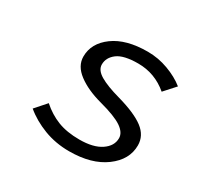

<svg xmlns="http://www.w3.org/2000/svg" viewBox="-121 -663 842 818"><g transform="rotate(30 300.0 -254.5)"><path d="M308.1 13.2Q241.2 13.2 183.3 -9Q125.5 -31.2 83 -66.9L130.9 -121.1Q169.4 -86.9 214.4 -69.3Q259.3 -51.8 320.8 -51.8Q389.2 -51.8 427 -77.4Q464.8 -103 464.8 -141.1Q464.8 -168.9 431.9 -191.2Q398.9 -213.4 321.8 -233.9Q249 -253.4 204.1 -287.4Q159.2 -321.3 159.2 -367.2Q159.2 -432.6 220.2 -477.3Q281.2 -522 387.2 -522Q439 -522 488 -503.9Q537.1 -485.8 571.8 -458L522.9 -403.8Q459 -458 377 -458Q306.2 -458 275.1 -434.6Q244.1 -411.1 244.1 -377Q244.1 -349.6 278.3 -329.3Q312.5 -309.1 377.9 -291Q466.3 -266.1 508.1 -234.4Q549.8 -202.6 549.8 -154.8Q549.8 -84.5 483.6 -35.6Q417.5 13.2 308.1 13.2Z"/></g></svg>

Font: Office Code Pro D Italic
Style: Regular
Weight: 400
Italic angle: -9°
Designer: Nathan Rutzky & Paul D. Hunt
Foundry: Adobe Systems Incorporated
Version: Version 1.004;PS 001.004;hotconv 1.0.70;makeotf.lib2.5.58329